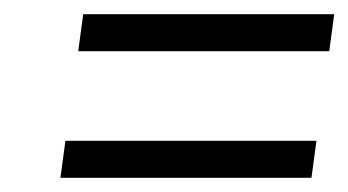

<svg xmlns="http://www.w3.org/2000/svg" viewBox="-20 -478 490 270"><path d="M90 -406H443L450 -458H97ZM65 -228H418L425 -280H72Z"/></svg>

Font: Secuela ExtLt
Style: Italic
Weight: 200
Italic angle: -8°
Designer: Fernando Haro
Foundry: deFharo
Version: Version 1.704